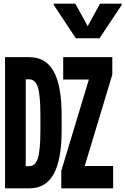

<svg xmlns="http://www.w3.org/2000/svg" viewBox="-20 -1028 684 1048"><path d="M7.5 0V-716H140Q230 -716 273.2 -638Q316.5 -560 316.5 -397V-319Q316.5 -156.5 273.2 -78.2Q230 0 140 0ZM120.5 -121H139Q173 -121 186.8 -164.5Q200.5 -208 200.5 -316.5V-399.5Q200.5 -508 186.8 -551.5Q173 -595 139 -595H120.5ZM314.5 0V-95.5L465 -594H325V-716H593V-620.5L442.5 -122H597.5V0ZM394 -819 273 -1001.5V-1008H391L472 -861H445.5L526 -1008H644.5V-1001.5L523 -819Z"/></svg>

Font: Google Sans Code
Style: Regular
Weight: 400
Monospace: yes
Designer: Google Sans Code Authors
Foundry: Google LLC
Version: Version 6.000